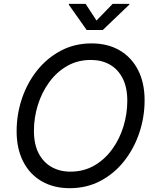

<svg xmlns="http://www.w3.org/2000/svg" viewBox="-20 -962 802 992"><path d="M340.3 10.3Q257.3 10.3 195.6 -25.4Q133.8 -61 99.9 -127.2Q65.9 -193.4 65.9 -284.2Q65.9 -370.6 93 -451.7Q120.1 -532.7 171.1 -597.2Q222.2 -661.6 293.7 -699.7Q365.2 -737.8 453.1 -737.8Q536.1 -737.8 597.7 -702.1Q659.2 -666.5 693.1 -600.6Q727.1 -534.7 727.1 -443.8Q727.1 -356.9 699.7 -275.6Q672.4 -194.3 621.6 -129.9Q570.8 -65.4 499.5 -27.6Q428.2 10.3 340.3 10.3ZM343.8 -75.2Q412.1 -75.2 466.6 -106.4Q521 -137.7 559.3 -190.4Q597.7 -243.2 617.7 -308.3Q637.7 -373.5 637.7 -441.4Q637.7 -510.7 613.5 -557.6Q589.4 -604.5 547.1 -628.4Q504.9 -652.3 449.7 -652.3Q381.3 -652.3 326.9 -621.1Q272.5 -589.8 234.1 -537.1Q195.8 -484.4 175.5 -419.2Q155.3 -354 155.3 -286.1Q155.3 -217.3 179.4 -170.4Q203.6 -123.5 246.1 -99.4Q288.6 -75.2 343.8 -75.2ZM422.4 -941.9 478.5 -856 562 -941.9H648.9L647.9 -938L511.2 -807.1H427.7L335.4 -938L336.4 -941.9Z"/></svg>

Font: Inter 17pt
Style: Italic
Weight: 400
Italic angle: -9.3988°
Version: Version 4.001;git-66647c0bb